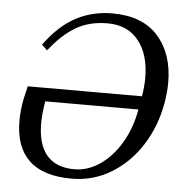

<svg xmlns="http://www.w3.org/2000/svg" viewBox="-51 -730 775 799"><g transform="rotate(5 336.5 -330.0)"><path d="M40 -201Q40 -243 49 -291L62 -347H539Q546 -385 546 -425Q546 -522 500 -579.5Q454 -637 371 -637Q294 -637 238 -604Q182 -571 129 -503L106 -525Q166 -607 235 -643.5Q304 -680 387 -680Q513 -680 578 -606.5Q643 -533 643 -413Q643 -375 635 -327Q618 -230 568 -151Q518 -72 442.5 -26Q367 20 277 20Q158 20 99 -36Q40 -92 40 -201ZM529 -291H140Q131 -240 131 -199Q131 -111 169.5 -65.5Q208 -20 285 -20Q341 -20 392 -55Q443 -90 479.5 -152Q516 -214 529 -291Z"/></g></svg>

Font: Philosopher
Style: Italic
Weight: 400
Italic angle: -10°
Designer: Jovanny Lemonad
Foundry: Jovanny Lemonad
Version: Version 2.000